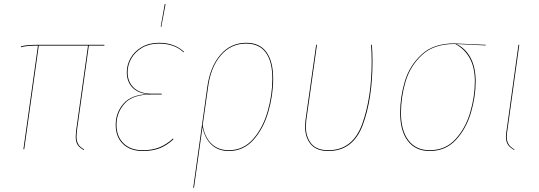

<svg xmlns="http://www.w3.org/2000/svg" viewBox="-20 -739 2669 951"><path d="M361 -92Q359 -70 359 -63Q359 -40 367.5 -25Q376 -10 397 1L395 4Q373 -8 364 -22.5Q355 -37 355 -62Q355 -70 357 -92L416 -513H172L100 0H96L168 -513Q108 -513 84 -505L83 -509Q108 -517 163 -517H497V-513H420Z M553 -121Q553 -181 591.5 -225.5Q630 -270 714 -273Q663 -277 635.5 -306Q608 -335 608 -381Q608 -418 627 -451.5Q646 -485 682.5 -506Q719 -527 768 -527Q844 -527 892 -482L889 -480Q844 -523 767 -523Q719 -523 684 -502.5Q649 -482 630.5 -449.5Q612 -417 612 -381Q612 -334 642.5 -304.5Q673 -275 733 -275H781V-271H730Q637 -271 597 -226Q557 -181 557 -121Q557 -63 592 -29Q627 5 687 5Q736 5 771.5 -10Q807 -25 837 -53L839 -49Q808 -20 772.5 -5.5Q737 9 687 9Q625 9 589 -26Q553 -61 553 -121ZM800 -719 779 -606H776L796 -719Z M1333 -349Q1333 -268 1309 -185Q1285 -102 1235.5 -46.5Q1186 9 1113 9Q1061 9 1027.5 -22.5Q994 -54 983 -110L941 190L937 192L1007 -310Q1021 -409 1072 -468Q1123 -527 1200 -527Q1266 -527 1299.5 -481Q1333 -435 1333 -349ZM1329 -349Q1329 -434 1296.5 -478.5Q1264 -523 1199 -523Q1124 -523 1074 -465Q1024 -407 1011 -310L984 -119Q994 -59 1027.5 -27Q1061 5 1113 5Q1185 5 1233.5 -50Q1282 -105 1305.5 -187Q1329 -269 1329 -349Z M1825 -435Q1825 -250 1777 -120.5Q1729 9 1606 9Q1547 9 1519 -25Q1491 -59 1491 -112Q1491 -123 1493 -143L1546 -517H1550L1497 -143Q1495 -123 1495 -112Q1495 -61 1521.5 -28Q1548 5 1606 5Q1727 5 1774 -125Q1821 -255 1821 -435Q1821 -480 1818 -517H1822Q1825 -480 1825 -435Z M1962 -180Q1962 -258 1985 -335.5Q2008 -413 2067.5 -468.5Q2127 -524 2229 -524Q2239 -524 2386 -517L2385 -514L2241 -521Q2286 -499 2311 -452Q2336 -405 2336 -336Q2336 -260 2312.5 -180.5Q2289 -101 2238 -46Q2187 9 2108 9Q2038 9 2000 -41Q1962 -91 1962 -180ZM2332 -336Q2332 -405 2306.5 -451Q2281 -497 2235 -521H2229Q2128 -521 2069.5 -466Q2011 -411 1988.5 -334Q1966 -257 1966 -180Q1966 -93 2003 -44Q2040 5 2108 5Q2186 5 2236 -49.5Q2286 -104 2309 -182.5Q2332 -261 2332 -336Z M2493 -92Q2490 -76 2490 -62Q2490 -40 2499 -25Q2508 -10 2528 1L2527 4Q2505 -8 2495.5 -23Q2486 -38 2486 -62Q2486 -76 2489 -92L2548 -517H2552Z"/></svg>

Font: Fira Sans Condensed Four
Style: Italic
Weight: 100
Width: 3
Italic angle: -8°
Designer: bBox Type GmbH & Carrois Corporate GbR & Edenspiekermann AG
Foundry: bBox Type GmbH & Carrois Corporate GbR & Edenspiekermann AG
Version: Version 4.301